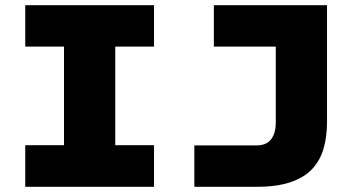

<svg xmlns="http://www.w3.org/2000/svg" viewBox="-20 -718 1340 738"><path d="M226 0V-698H423V0ZM77 -698H572V-539H77ZM77 -160H572V0H77ZM727 0V-159H966Q1004 -159 1022 -182.5Q1040 -206 1040 -247V-698H1237V-250Q1237 -192 1223.5 -146Q1210 -100 1179 -67.5Q1148 -35 1096 -17.5Q1044 0 967 0ZM802 -698H1222V-539H802Z"/></svg>

Font: Azeret Mono ExtraBold
Style: Regular
Weight: 800
Designer: Martin Vácha
Foundry: Displaay
Version: Version 1.002